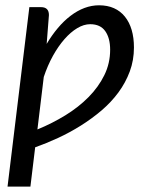

<svg xmlns="http://www.w3.org/2000/svg" viewBox="-20 -534 558 726"><path d="M486.5 -354.5Q486.5 -306.5 470.8 -264Q455 -221.5 427.8 -184.5Q400.5 -147.5 363.8 -116.2Q327 -85 285.5 -59Q244 -33 199.8 -12.5Q155.5 8 113 23L95 171.5H8.5L91 -507H135Q165 -507 165 -477L156.5 -368Q176 -401 198.8 -428Q221.5 -455 246.8 -474.2Q272 -493.5 299.2 -503.8Q326.5 -514 354.5 -514Q386.5 -514 411 -503Q435.5 -492 452.2 -471.2Q469 -450.5 477.8 -421Q486.5 -391.5 486.5 -354.5ZM396.5 -346Q396.5 -390 378 -416.2Q359.5 -442.5 321 -442.5Q297 -442.5 272 -427.5Q247 -412.5 223.8 -386Q200.5 -359.5 180.2 -323Q160 -286.5 145.5 -243L121.5 -44.5Q177.5 -67.5 227.5 -98.2Q277.5 -129 315 -167Q352.5 -205 374.5 -249.8Q396.5 -294.5 396.5 -346Z"/></svg>

Font: Lato
Style: Italic
Weight: 400
Italic angle: -7°
Designer: Lukasz Dziedzic
Foundry: tyPoland Lukasz Dziedzic
Version: Version 2.007; 2014-02-27